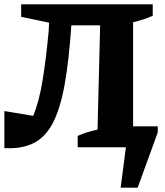

<svg xmlns="http://www.w3.org/2000/svg" viewBox="-35 -675 755 880"><path d="M518 185 542 0H321V-52Q343 -62 365.5 -69Q388 -76 412 -81L424 -559H292Q281 -396 261 -286Q241 -176 207 -111Q173 -46 119 -19Q65 8 -15 4V-166L117 -144Q144 -207 160.5 -308.5Q177 -410 188 -532L190 -571L62 -598V-655H665V-603Q647 -594 625 -587Q603 -580 575 -573V-96H688V-68L596 185Z"/></svg>

Font: Piazzolla SC
Style: Bold
Weight: 700
Designer: Juan Pablo del Peral
Foundry: Huerta Tipografica
Version: Version 1.330